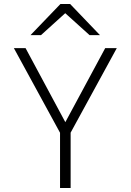

<svg xmlns="http://www.w3.org/2000/svg" viewBox="-20 -941 654 961"><path d="M280.5 0V-276.5L49.5 -700H108L307 -329.5L506.5 -700H564.5L333.5 -277V0ZM132.5 -765 282.5 -921H331L480.5 -765H428.5L306.5 -875L185 -765Z"/></svg>

Font: Overpass ExtraLight
Style: Regular
Weight: 250
Designer: Delve Withrington, Dave Bailey, Thomas Jockin
Foundry: Delve Fonts LLC
Version: Version 4.000